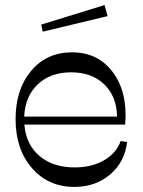

<svg xmlns="http://www.w3.org/2000/svg" viewBox="-20 -736 568 764"><path d="M275.9 7.8Q172.4 7.8 107.2 -67.1Q42 -142.1 42 -262.2Q42 -380.4 104 -454.1Q166 -527.8 266.1 -527.8Q371.1 -527.8 429.9 -447.5Q488.8 -367.2 478 -240.2H77.1Q83 -161.6 136.7 -115.7Q190.4 -69.8 277.8 -69.8Q345.2 -69.8 394.3 -98.4Q443.4 -127 460 -174.8L485.8 -170.9Q476.6 -91.3 418.2 -41.7Q359.9 7.8 275.9 7.8ZM149.9 -609.9 144 -638.2 396 -715.8 408.2 -671.9ZM76.2 -272H445.8Q444.3 -352.5 394.8 -400.4Q345.2 -448.2 263.2 -448.2Q180.7 -448.2 130.4 -400.6Q80.1 -353 76.2 -272Z"/></svg>

Font: Ribes
Style: Regular
Weight: 400
Designer: Luigi Gorlero
Foundry: Collletttivo
Version: Version 2.100;Glyphs 3.2 (3217)